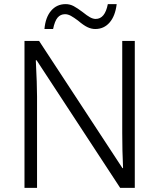

<svg xmlns="http://www.w3.org/2000/svg" viewBox="-20 -913 775 933"><path d="M299 -893Q320 -893 338.5 -883Q357 -873 382 -854Q403 -837 417.5 -829Q432 -821 445 -821Q490 -821 504 -893H547Q540 -835 512.5 -803.5Q485 -772 443 -772Q424 -772 405 -781Q386 -790 359 -813Q339 -828 324.5 -836Q310 -844 296 -844Q274 -844 260 -827.5Q246 -811 238 -772H196Q201 -829 228.5 -861Q256 -893 299 -893ZM99 -714H170L575 -96H578Q574 -181 574 -267V-714H635V0H564L158 -620H154Q160 -502 160 -444V0H99Z"/></svg>

Font: OpenSansMMV
Style: Light
Weight: 300
Foundry: Ascender Corporation
Version: Version 4.001